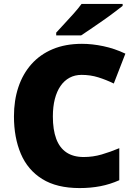

<svg xmlns="http://www.w3.org/2000/svg" viewBox="-20 -947 689 977"><path d="M395 -566Q361 -566 334 -551.5Q307 -537 288 -509.5Q269 -482 259 -443Q249 -404 249 -354Q249 -287 266 -241Q283 -195 318 -171.5Q353 -148 406 -148Q453 -148 497.5 -161Q542 -174 587 -193V-30Q540 -9 490.5 0.5Q441 10 385 10Q269 10 195 -36Q121 -82 86 -164.5Q51 -247 51 -355Q51 -436 73.5 -503.5Q96 -571 140 -620.5Q184 -670 248.5 -697Q313 -724 397 -724Q449 -724 506 -712Q563 -700 618 -674L559 -522Q520 -541 480 -553.5Q440 -566 395 -566ZM604 -917Q586 -903 559 -882.5Q532 -862 501 -840.5Q470 -819 441.5 -799.5Q413 -780 393 -767H266V-781Q283 -800 307 -825.5Q331 -851 355 -878Q379 -905 395 -927H604Z"/></svg>

Font: Noto Sans Hebrew Black
Style: Regular
Weight: 900
Designer: Monotype Design Team
Foundry: Monotype Imaging Inc.
Version: Version 2.003